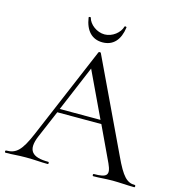

<svg xmlns="http://www.w3.org/2000/svg" viewBox="-120 -904 939 1006"><g transform="rotate(15 349.0 -401.0)"><path d="M699 -12C656 -12 630 -38 584 -137L348 -634C347 -638 337 -638 335 -634L124 -136C82 -37 55 -12 1 -12C-5 -12 -5 0 1 0C42 0 63 -4 111 -4C162 -4 189 0 229 0C235 0 235 -12 229 -12C141 -12 110 -44 145 -127L208 -275H447L536 -86C563 -27 548 -12 477 -12C471 -12 471 0 477 0C514 0 540 -4 582 -4C619 -4 661 0 699 0C704 0 704 -12 699 -12ZM341 -690C399 -690 434 -729 443 -797C444 -803 433 -803 432 -800C423 -765 383 -733 341 -733C299 -733 258 -764 249 -800C248 -803 237 -802 238 -797C248 -728 284 -690 341 -690ZM216 -295 320 -542 437 -295Z"/></g></svg>

Font: Cormorant Garamond
Style: Regular
Weight: 400
Designer: Christian Thalmann (Catharsis Fonts)
Foundry: Catharsis Fonts
Version: Version 4.002;Glyphs 3.4 (3410)